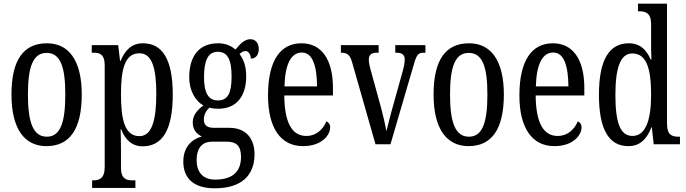

<svg xmlns="http://www.w3.org/2000/svg" viewBox="-20 -780 3710 1038"><path d="M231 10C356 10 422 -81 422 -269C422 -456 350 -546 234 -546C107 -546 42 -456 42 -269C42 -81 114 10 231 10ZM233 -41C159 -41 131 -119 131 -269C131 -418 158 -494 232 -494C307 -494 333 -418 333 -269C333 -119 307 -41 233 -41Z M478 236H712V195H695C664 195 634 187 634 128V33C634 -13 633 -52 632 -81H635C657 -25 693 11 751 11C857 11 914 -76 914 -269C914 -461 857 -546 753 -546C691 -546 655 -507 632 -451H629L619 -536H476V-495H486C520 -495 546 -486 546 -427V123C546 186 516 195 484 195H478ZM734 -44C656 -44 634 -128 634 -272C634 -409 656 -492 734 -492C800 -492 825 -416 825 -273C825 -128 800 -44 734 -44Z M1141 238C1287 238 1356 167 1356 54C1356 -23 1317 -89 1219 -89H1136C1103 -89 1082 -101 1082 -134C1082 -164 1098 -185 1112 -198C1123 -194 1147 -192 1160 -192C1262 -192 1311 -265 1311 -366C1311 -427 1295 -461 1275 -488C1285 -497 1294 -504 1308 -504C1323 -504 1336 -485 1336 -463C1366 -463 1379 -488 1379 -516C1379 -544 1364 -568 1333 -568C1295 -568 1268 -528 1253 -512C1230 -532 1200 -546 1160 -546C1055 -546 1003 -476 1003 -361C1003 -295 1033 -235 1080 -210C1048 -187 1022 -158 1022 -118C1022 -75 1047 -54 1071 -42C1019 -29 971 14 971 93C971 184 1027 238 1141 238ZM1158 -237C1106 -237 1083 -278 1083 -364C1083 -455 1106 -500 1157 -500C1211 -500 1232 -457 1232 -365C1232 -277 1212 -237 1158 -237ZM1143 191C1073 191 1043 146 1043 86C1043 8 1085 -14 1125 -14H1207C1256 -14 1283 7 1283 68C1283 136 1250 191 1143 191Z M1618 10C1720 10 1765 -50 1765 -91C1765 -109 1756 -119 1745 -124C1726 -81 1691 -45 1636 -45C1560 -45 1518 -114 1517 -264H1780V-304C1780 -462 1716 -546 1610 -546C1495 -546 1429 -452 1429 -264C1429 -90 1496 10 1618 10ZM1694 -313H1518C1521 -430 1552 -496 1612 -496C1671 -496 1693 -422 1694 -313Z M1884 -442 2010 0H2091L2213 -417C2230 -479 2238 -495 2269 -495H2280V-536H2117V-495H2125C2153 -495 2168 -483 2168 -460C2168 -438 2164 -418 2154 -384L2105 -208C2088 -149 2076 -97 2069 -71C2063 -105 2048 -170 2034 -220L1983 -405C1978 -423 1974 -441 1974 -459C1974 -481 1986 -495 2016 -495H2027V-536H1823V-495C1856 -495 1872 -485 1884 -442Z M2513 10C2638 10 2704 -81 2704 -269C2704 -456 2632 -546 2516 -546C2389 -546 2324 -456 2324 -269C2324 -81 2396 10 2513 10ZM2515 -41C2441 -41 2413 -119 2413 -269C2413 -418 2440 -494 2514 -494C2589 -494 2615 -418 2615 -269C2615 -119 2589 -41 2515 -41Z M2977 10C3079 10 3124 -50 3124 -91C3124 -109 3115 -119 3104 -124C3085 -81 3050 -45 2995 -45C2919 -45 2877 -114 2876 -264H3139V-304C3139 -462 3075 -546 2969 -546C2854 -546 2788 -452 2788 -264C2788 -90 2855 10 2977 10ZM3053 -313H2877C2880 -430 2911 -496 2971 -496C3030 -496 3052 -422 3053 -313Z M3377 10C3441 10 3477 -29 3502 -92H3504L3514 0H3656V-41H3648C3611 -41 3586 -52 3586 -111V-760H3429V-719H3435C3470 -719 3500 -710 3500 -650V-563C3500 -526 3500 -489 3502 -458H3498C3475 -510 3441 -546 3380 -546C3275 -546 3218 -460 3218 -267C3218 -75 3275 10 3377 10ZM3399 -45C3333 -45 3307 -118 3307 -266C3307 -411 3333 -491 3398 -491C3475 -491 3500 -411 3500 -267C3500 -132 3471 -45 3399 -45Z"/></svg>

Font: Noto Serif Georgian ExtraCondensed
Style: Regular
Weight: 400
Width: 2
Designer: Monotype Design Team, Akaki Razmadze
Foundry: Google LLC
Version: Version 2.003